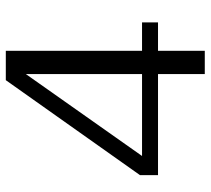

<svg xmlns="http://www.w3.org/2000/svg" viewBox="-52 -673 725 661"><g transform="rotate(-90 310.5 -342.5)"><path d="M386 -161H38V-223L365 -685H466V-216H564V-161H466V0H386ZM386 -216V-616L104 -216Z"/></g></svg>

Font: Maitree
Style: Regular
Weight: 400
Designer: CadsonDemak Team
Foundry: CadsonDemak
Version: Version 1.001